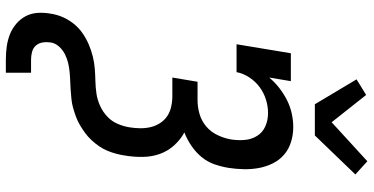

<svg xmlns="http://www.w3.org/2000/svg" viewBox="-322 -708 1245 640"><g transform="rotate(90 300.0 -387.5)"><path d="M327 -815 244 -954 296 -986 387 -871 517 -990 561 -950 431 -815ZM178 215Q156 215 134.5 212Q113 209 94 201.5Q75 194 59 180.5Q43 167 33.5 149Q24 131 22.5 109.5Q21 88 25 66Q28 45 36.5 25.5Q45 6 58.5 -11Q72 -28 90 -40.5Q108 -53 128 -61.5Q148 -70 168.5 -75Q189 -80 209 -81.5Q229 -83 250 -83.5Q271 -84 291.5 -87Q312 -90 332 -99Q352 -108 368 -123Q384 -138 392.5 -158Q401 -178 404 -198Q407 -216 407 -234Q407 -252 403 -268.5Q399 -285 389.5 -299.5Q380 -314 366.5 -323Q353 -332 335.5 -336Q318 -340 300 -340H238L252 -424H314Q336 -424 359 -430.5Q382 -437 400.5 -452.5Q419 -468 429.5 -490Q440 -512 444 -534Q448 -558 446 -581Q444 -604 432.5 -622.5Q421 -641 400.5 -650Q380 -659 356 -659Q334 -659 311.5 -652Q289 -645 270 -631Q251 -617 237.5 -596.5Q224 -576 220 -554H127L157 -735H250L238 -663Q254 -682 273.5 -697Q293 -712 314 -722.5Q335 -733 358 -738Q381 -743 403 -743Q429 -743 453 -735.5Q477 -728 495 -712.5Q513 -697 524 -675Q535 -653 539.5 -628.5Q544 -604 543.5 -578.5Q543 -553 539 -527Q535 -503 527 -480Q519 -457 503 -437.5Q487 -418 465.5 -403.5Q444 -389 421 -380Q445 -367 464 -346Q483 -325 492.5 -298.5Q502 -272 502.5 -242Q503 -212 498 -182Q496 -168 492 -153Q488 -138 482 -123.5Q476 -109 467 -96Q458 -83 447 -71Q436 -59 423 -49.5Q410 -40 396.5 -32Q383 -24 368 -18.5Q353 -13 338.5 -9Q324 -5 308.5 -3.5Q293 -2 278.5 -1Q264 0 249 0.5Q234 1 219 2.5Q204 4 189 7.5Q174 11 159.5 18.5Q145 26 134 38.5Q123 51 121 66Q119 79 121 92Q123 105 131 114.5Q139 124 152 127.5Q165 131 178 131H222V215Z"/></g></svg>

Font: Iosevka Etoile Medium
Style: Italic
Weight: 500
Italic angle: -9°
Designer: Belleve Invis
Foundry: Belleve Invis
Version: Version 22.1.2; ttfautohint (v1.8.4)